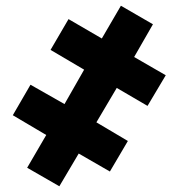

<svg xmlns="http://www.w3.org/2000/svg" viewBox="-20 -650 626 673"><path d="M188 2.9 75.2 -62 142.1 -176.8 24.9 -246.1 86.9 -353 206.1 -285.2 274.9 -405.8 157.2 -475.1 220.2 -583 336.9 -515.1 403.8 -629.9 516.1 -564.9 450.2 -450.2 561 -386.2 497.1 -278.8 389.2 -341.8 317.9 -221.2 428.2 -155.8 365.2 -48.8 255.9 -111.8Z"/></svg>

Font: Open Sans ExtraBold
Style: Italic
Weight: 800
Italic angle: -12°
Designer: Monotype Design Team
Foundry: Monotype Imaging Inc.
Version: Version 3.000; ttfautohint (v1.8.4)